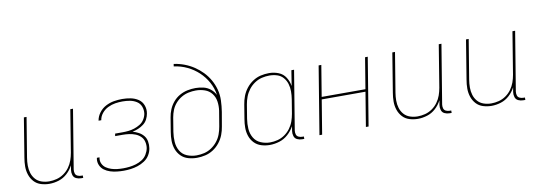

<svg xmlns="http://www.w3.org/2000/svg" viewBox="-57 -1103 4146 1478"><g transform="rotate(-10 2016.0 -363.5)"><path d="M233 8Q269 8 306 -3.5Q343 -15 372.5 -42Q402 -69 420 -104L414 -68Q411 -48 417 -28.5Q423 -9 441 -0.5Q459 8 480 8H496V-11H483Q468 -11 454.5 -17.5Q441 -24 437 -38.5Q433 -53 435 -68L511 -530H490L436 -199Q431 -170 421 -141.5Q411 -113 392.5 -87.5Q374 -62 348 -44Q322 -26 292.5 -18.5Q263 -11 234 -11Q204 -11 175.5 -20.5Q147 -30 128 -51.5Q109 -73 100.5 -101Q92 -129 92 -159.5Q92 -190 97 -220L148 -530H127L77 -223Q71 -189 71 -155Q71 -121 81.5 -90Q92 -59 113.5 -35.5Q135 -12 167 -2Q199 8 233 8Z M813 8Q840 8 868 4.5Q896 1 923.5 -8Q951 -17 976.5 -33.5Q1002 -50 1017.5 -75.5Q1033 -101 1037 -129Q1041 -155 1036.5 -181Q1032 -207 1016.5 -226Q1001 -245 979 -257Q957 -269 932 -276Q955 -281 977 -290Q999 -299 1019 -314Q1039 -329 1050 -350.5Q1061 -372 1065 -395Q1071 -428 1059.5 -459Q1048 -490 1021.5 -507.5Q995 -525 962.5 -531.5Q930 -538 896 -538Q864 -538 831.5 -532.5Q799 -527 768 -511Q737 -495 715.5 -466.5Q694 -438 689 -406V-405H710Q714 -434 734 -458.5Q754 -483 782 -496.5Q810 -510 838.5 -514.5Q867 -519 896 -519Q925 -519 953 -514Q981 -509 1005 -494Q1029 -479 1039 -452.5Q1049 -426 1045 -397Q1041 -374 1027.5 -352.5Q1014 -331 992.5 -318Q971 -305 948 -297.5Q925 -290 901.5 -287.5Q878 -285 855 -285H797L794 -266H852Q878 -266 903 -262.5Q928 -259 951 -250Q974 -241 991.5 -224Q1009 -207 1015 -182Q1021 -157 1017 -132Q1012 -107 998 -84Q984 -61 961 -46.5Q938 -32 913 -24.5Q888 -17 863 -14Q838 -11 813 -11Q789 -11 766 -13.5Q743 -16 721 -23Q699 -30 680.5 -42.5Q662 -55 652 -76Q642 -97 646 -120Q647 -123 647 -126H627Q626 -123 625 -119Q621 -92 631.5 -68Q642 -44 662.5 -29Q683 -14 708 -6Q733 2 759.5 5Q786 8 813 8Z M1385 8H1386Q1418 8 1451 0.5Q1484 -7 1513.5 -26Q1543 -45 1565 -73Q1587 -101 1599 -132.5Q1611 -164 1616 -197L1635 -307Q1642 -351 1643.5 -395.5Q1645 -440 1634 -481Q1623 -522 1602.5 -558Q1582 -594 1553.5 -623.5Q1525 -653 1490.5 -676Q1456 -699 1416.5 -714Q1377 -729 1334 -735L1331 -716Q1386 -709 1435 -685.5Q1484 -662 1522.5 -626Q1561 -590 1587 -543Q1613 -496 1621 -442Q1607 -469 1583.5 -488.5Q1560 -508 1529.5 -515.5Q1499 -523 1467 -523Q1435 -523 1403.5 -516.5Q1372 -510 1342.5 -493.5Q1313 -477 1291 -451Q1269 -425 1256.5 -395Q1244 -365 1239 -333L1221 -223Q1215 -189 1215.5 -154Q1216 -119 1227.5 -88Q1239 -57 1262 -34Q1285 -11 1318 -1.5Q1351 8 1385 8ZM1386 -11Q1347 -11 1312 -25.5Q1277 -40 1258.5 -72Q1240 -104 1237.5 -142.5Q1235 -181 1241 -220L1259 -330Q1264 -359 1275 -386.5Q1286 -414 1306.5 -437.5Q1327 -461 1353.5 -476.5Q1380 -492 1409 -498Q1438 -504 1466 -504Q1502 -504 1535.5 -492.5Q1569 -481 1590 -453.5Q1611 -426 1616 -391Q1621 -356 1616 -320L1596 -200Q1591 -170 1580.5 -141Q1570 -112 1550 -86.5Q1530 -61 1503 -43Q1476 -25 1446 -18Q1416 -11 1386 -11Z M1955 8Q1992 8 2030 -3.5Q2068 -15 2098.5 -42.5Q2129 -70 2148 -105L2142 -68Q2139 -48 2145 -28.5Q2151 -9 2169 -0.5Q2187 8 2208 8H2224V-11H2211Q2196 -11 2182.5 -17.5Q2169 -24 2165 -38.5Q2161 -53 2163 -68L2239 -530H2218L2199 -410Q2193 -447 2173 -478.5Q2153 -510 2118 -524Q2083 -538 2044 -538Q2011 -538 1978.5 -530.5Q1946 -523 1916.5 -503.5Q1887 -484 1865.5 -456.5Q1844 -429 1832 -397.5Q1820 -366 1815 -333L1797 -223Q1791 -189 1791 -155Q1791 -121 1801.5 -90Q1812 -59 1834.5 -35.5Q1857 -12 1889 -2Q1921 8 1955 8ZM1961 -11Q1923 -11 1888 -26Q1853 -41 1834.5 -73Q1816 -105 1813.5 -143Q1811 -181 1817 -220L1835 -330Q1840 -360 1851 -389Q1862 -418 1881.5 -443.5Q1901 -469 1928 -487Q1955 -505 1984.5 -512Q2014 -519 2044 -519Q2075 -519 2103.5 -510Q2132 -501 2151 -479Q2170 -457 2178.5 -429Q2187 -401 2187 -370.5Q2187 -340 2182 -309L2164 -199Q2159 -170 2149 -141.5Q2139 -113 2120 -87.5Q2101 -62 2075 -44Q2049 -26 2019.5 -18.5Q1990 -11 1961 -11Z M2344 0H2365L2409 -268H2751L2707 0H2728L2815 -530H2794L2754 -287H2412L2452 -530H2431Z M3113 8Q3149 8 3186 -3.5Q3223 -15 3252.5 -42Q3282 -69 3300 -104L3294 -68Q3291 -48 3297 -28.5Q3303 -9 3321 -0.5Q3339 8 3360 8H3376V-11H3363Q3348 -11 3334.5 -17.5Q3321 -24 3317 -38.5Q3313 -53 3315 -68L3391 -530H3370L3316 -199Q3311 -170 3301 -141.5Q3291 -113 3272.5 -87.5Q3254 -62 3228 -44Q3202 -26 3172.5 -18.5Q3143 -11 3114 -11Q3084 -11 3055.5 -20.5Q3027 -30 3008 -51.5Q2989 -73 2980.5 -101Q2972 -129 2972 -159.5Q2972 -190 2977 -220L3028 -530H3007L2957 -223Q2951 -189 2951 -155Q2951 -121 2961.5 -90Q2972 -59 2993.5 -35.5Q3015 -12 3047 -2Q3079 8 3113 8Z M3689 8Q3725 8 3762 -3.5Q3799 -15 3828.5 -42Q3858 -69 3876 -104L3870 -68Q3867 -48 3873 -28.5Q3879 -9 3897 -0.5Q3915 8 3936 8H3952V-11H3939Q3924 -11 3910.5 -17.5Q3897 -24 3893 -38.5Q3889 -53 3891 -68L3967 -530H3946L3892 -199Q3887 -170 3877 -141.5Q3867 -113 3848.5 -87.5Q3830 -62 3804 -44Q3778 -26 3748.5 -18.5Q3719 -11 3690 -11Q3660 -11 3631.5 -20.5Q3603 -30 3584 -51.5Q3565 -73 3556.5 -101Q3548 -129 3548 -159.5Q3548 -190 3553 -220L3604 -530H3583L3533 -223Q3527 -189 3527 -155Q3527 -121 3537.5 -90Q3548 -59 3569.5 -35.5Q3591 -12 3623 -2Q3655 8 3689 8Z"/></g></svg>

Font: Iosevka Sparkle Thin
Style: Italic
Weight: 100
Italic angle: -9°
Designer: Belleve Invis
Foundry: Belleve Invis
Version: Version 4.5.0; ttfautohint (v1.8.3)